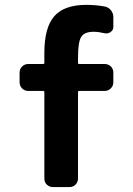

<svg xmlns="http://www.w3.org/2000/svg" viewBox="-20 -760 540 780"><path d="M406.2 -733.4Q420.9 -730.5 430.7 -718.3Q440.4 -706.1 440.4 -690.4V-650.4Q440.4 -637.7 429.2 -629.9Q418 -622.1 405.3 -625Q379.9 -630.9 360.4 -630.9Q323.2 -630.9 310.1 -610.4Q296.9 -589.8 296.9 -525.4V-504.9Q296.9 -500 301.8 -500H405.3Q419.9 -500 430.2 -490.2Q440.4 -480.5 440.4 -464.8V-425.8Q440.4 -411.1 430.2 -400.9Q419.9 -390.6 405.3 -390.6H301.8Q296.9 -390.6 296.9 -385.7V-35.2Q296.9 -20.5 287.1 -10.3Q277.3 0 261.7 0H195.3Q180.7 0 170.4 -9.8Q160.2 -19.5 160.2 -35.2V-385.7Q160.2 -390.6 155.3 -390.6H94.7Q80.1 -390.6 69.8 -400.9Q59.6 -411.1 59.6 -425.8V-464.8Q59.6 -479.5 69.8 -489.7Q80.1 -500 94.7 -500H155.3Q160.2 -500 160.2 -504.9V-544.9Q160.2 -648.4 200.7 -694.3Q241.2 -740.2 330.1 -740.2Q371.1 -740.2 406.2 -733.4Z"/></svg>

Font: Rounded-L Mgen+ 1m bold
Style: Bold
Weight: 700
Designer: [Source Han Sans]
Ryoko NISHIZUKA  (kana & ideographs); Paul D. Hunt (Latin, Greek & Cyrillic); Wenlong ZHANG  (bopomofo
Version: Version 1.059.20150602